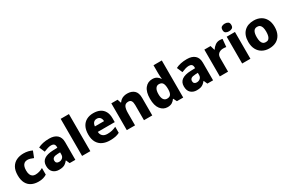

<svg xmlns="http://www.w3.org/2000/svg" viewBox="137 -2082 5083 3407"><g transform="rotate(-30 2678.5 -379.0)"><path d="M314 10Q233 10 172.5 -20Q112 -50 78.5 -112.5Q45 -175 45 -272Q45 -373 82 -436Q119 -499 182.5 -529Q246 -559 327 -559Q376 -559 420 -548.5Q464 -538 500 -520L450 -393Q418 -407 388 -416Q358 -425 327 -425Q293 -425 268 -408Q243 -391 230 -357.5Q217 -324 217 -273Q217 -222 230.5 -189.5Q244 -157 268.5 -141.5Q293 -126 327 -126Q368 -126 408 -138Q448 -150 483 -171V-35Q450 -14 409.5 -2Q369 10 314 10Z M733 10Q661 10 613 -33Q565 -76 565 -165Q565 -252 627 -295.5Q689 -339 809 -343L900 -346V-359Q900 -402 880 -420Q860 -438 824 -438Q789 -438 749.5 -426Q710 -414 671 -397L622 -510Q667 -534 725 -546.5Q783 -559 853 -559Q956 -559 1012.5 -509Q1069 -459 1069 -363V0H952L919 -74H915Q892 -45 867.5 -26Q843 -7 811 1.5Q779 10 733 10ZM801 -112Q843 -112 872 -137Q901 -162 901 -206V-250L850 -248Q788 -246 762.5 -227Q737 -208 737 -173Q737 -142 755 -127Q773 -112 801 -112Z M1207 0V-760H1376V0Z M1775 10Q1692 10 1628 -20Q1564 -50 1527.5 -112.5Q1491 -175 1491 -271Q1491 -369 1524.5 -432.5Q1558 -496 1617.5 -527.5Q1677 -559 1756 -559Q1835 -559 1891.5 -531Q1948 -503 1978.5 -447Q2009 -391 2009 -309V-230H1662Q1664 -177 1697.5 -145Q1731 -113 1794 -113Q1846 -113 1888 -123Q1930 -133 1975 -154V-30Q1935 -9 1889 0.5Q1843 10 1775 10ZM1666 -340H1853Q1853 -383 1829.5 -412.5Q1806 -442 1761 -442Q1721 -442 1696 -416.5Q1671 -391 1666 -340Z M2123 0V-549H2251L2275 -476H2282Q2300 -503 2324.5 -521.5Q2349 -540 2381 -549.5Q2413 -559 2451 -559Q2539 -559 2592 -511.5Q2645 -464 2645 -358V0H2475V-311Q2475 -368 2456.5 -396.5Q2438 -425 2397 -425Q2336 -425 2314 -380Q2292 -335 2292 -250V0Z M2958 10Q2870 10 2813.5 -62.5Q2757 -135 2757 -274Q2757 -415 2814 -487Q2871 -559 2964 -559Q3021 -559 3055.5 -536Q3090 -513 3113 -479H3117Q3114 -498 3111.5 -532.5Q3109 -567 3109 -598V-760H3279V0H3150L3115 -70H3109Q3088 -37 3052 -13.5Q3016 10 2958 10ZM3022 -125Q3077 -125 3099 -157.5Q3121 -190 3122 -257V-272Q3122 -345 3100.5 -383.5Q3079 -422 3021 -422Q2979 -422 2953.5 -384.5Q2928 -347 2928 -271Q2928 -197 2953.5 -161Q2979 -125 3022 -125Z M3555 10Q3483 10 3435 -33Q3387 -76 3387 -165Q3387 -252 3449 -295.5Q3511 -339 3631 -343L3722 -346V-359Q3722 -402 3702 -420Q3682 -438 3646 -438Q3611 -438 3571.5 -426Q3532 -414 3493 -397L3444 -510Q3489 -534 3547 -546.5Q3605 -559 3675 -559Q3778 -559 3834.5 -509Q3891 -459 3891 -363V0H3774L3741 -74H3737Q3714 -45 3689.5 -26Q3665 -7 3633 1.5Q3601 10 3555 10ZM3623 -112Q3665 -112 3694 -137Q3723 -162 3723 -206V-250L3672 -248Q3610 -246 3584.5 -227Q3559 -208 3559 -173Q3559 -142 3577 -127Q3595 -112 3623 -112Z M4029 0V-549H4156L4182 -459H4190Q4214 -501 4255 -530Q4296 -559 4345 -559Q4361 -559 4378 -557.5Q4395 -556 4404 -553L4389 -394Q4378 -396 4363.5 -398Q4349 -400 4325 -400Q4298 -400 4268.5 -390Q4239 -380 4218.5 -353Q4198 -326 4198 -275V0Z M4487 0V-549H4656V0ZM4572 -611Q4534 -611 4507.5 -627.5Q4481 -644 4481 -689Q4481 -735 4507.5 -751.5Q4534 -768 4572 -768Q4609 -768 4636 -751.5Q4663 -735 4663 -689Q4663 -644 4636 -627.5Q4609 -611 4572 -611Z M5040 10Q4963 10 4902 -23.5Q4841 -57 4806.5 -121Q4772 -185 4772 -276Q4772 -412 4844.5 -485.5Q4917 -559 5044 -559Q5122 -559 5182.5 -526.5Q5243 -494 5277.5 -430.5Q5312 -367 5312 -276Q5312 -185 5279 -121Q5246 -57 5185.5 -23.5Q5125 10 5040 10ZM5043 -118Q5078 -118 5099 -136Q5120 -154 5130 -190Q5140 -226 5140 -276Q5140 -327 5130 -361.5Q5120 -396 5098.5 -414Q5077 -432 5042 -432Q4990 -432 4967 -392Q4944 -352 4944 -276Q4944 -226 4954 -190Q4964 -154 4986 -136Q5008 -118 5043 -118Z"/></g></svg>

Font: Noto Sans Symbols ExtraBold
Style: Regular
Weight: 800
Version: Version 2.002